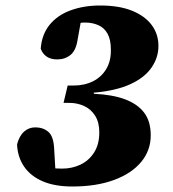

<svg xmlns="http://www.w3.org/2000/svg" viewBox="-20 -662 630 698"><path d="M243 16Q179 16 135 -3Q91 -22 67.5 -56.5Q44 -91 42 -137Q50 -168 67.5 -183.5Q85 -199 108 -199Q137 -199 156 -182.5Q175 -166 177 -120L183 -16L116 -61Q131 -56 152 -52.5Q173 -49 206 -49Q242 -49 272.5 -63.5Q303 -78 322 -107.5Q341 -137 341 -181Q341 -217 326 -241Q311 -265 286 -276.5Q261 -288 232 -288H211L226 -351H247Q287 -351 318 -366.5Q349 -382 366.5 -411.5Q384 -441 383 -482Q383 -518 371 -539.5Q359 -561 337.5 -570.5Q316 -580 289 -580Q279 -580 267 -578.5Q255 -577 243.5 -574.5Q232 -572 220 -567L279 -612L262 -517Q256 -478 236 -462Q216 -446 188 -446Q165 -446 150 -456Q135 -466 128 -485Q132 -537 160.5 -572Q189 -607 237 -624.5Q285 -642 344 -642Q413 -642 460 -623Q507 -604 531.5 -571Q556 -538 556 -495Q556 -453 531 -416.5Q506 -380 454 -356Q402 -332 320 -325L322 -321Q389 -318 434.5 -301Q480 -284 504 -252.5Q528 -221 528 -170Q528 -115 493 -73Q458 -31 394 -7.5Q330 16 243 16Z"/></svg>

Font: Source Serif 4 Black
Style: Italic
Weight: 900
Italic angle: -12°
Designer: Frank Grießhammer
Foundry: Adobe Systems Incorporated
Version: Version 4.004;hotconv 1.0.116;makeotfexe 2.5.65601